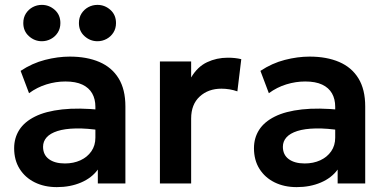

<svg xmlns="http://www.w3.org/2000/svg" viewBox="-20 -752 1584 787"><path d="M213 15Q162 15 122.5 -4.5Q83 -24 60.5 -59.8Q38 -95.5 38 -144.5Q38 -186.5 59 -219.5Q80 -252.5 123.5 -274.2Q167 -296 234.8 -303.5Q302.5 -311 395.5 -301.5L397.5 -217Q336.5 -226.5 291 -225.5Q245.5 -224.5 215.8 -215Q186 -205.5 171.2 -189Q156.5 -172.5 156.5 -150.5Q156.5 -117.5 180.5 -99.8Q204.5 -82 246 -82Q281.5 -82 309.8 -95Q338 -108 354.5 -131.8Q371 -155.5 371 -188V-314.5Q371 -346 357.8 -369.2Q344.5 -392.5 317.5 -405.2Q290.5 -418 248 -418Q209 -418 170.8 -406.2Q132.5 -394.5 99 -370L64.5 -461.5Q112 -493 164.5 -506.5Q217 -520 266 -520Q336 -520 387.2 -498Q438.5 -476 466.2 -430.8Q494 -385.5 494 -316V0H381V-57Q356 -22.5 312 -3.8Q268 15 213 15ZM151.5 -583Q121.5 -583 98.5 -603.8Q75.5 -624.5 75.5 -657.5Q75.5 -680 86.2 -696.8Q97 -713.5 114.2 -722.8Q131.5 -732 151.5 -732Q181.5 -732 204.5 -711.5Q227.5 -691 227.5 -657.5Q227.5 -635.5 217 -618.8Q206.5 -602 189 -592.5Q171.5 -583 151.5 -583ZM379.5 -583Q349.5 -583 326.5 -603.8Q303.5 -624.5 303.5 -657.5Q303.5 -680 314.2 -696.8Q325 -713.5 342.2 -722.8Q359.5 -732 379.5 -732Q409.5 -732 432.5 -711.5Q455.5 -691 455.5 -657.5Q455.5 -635.5 445 -618.8Q434.5 -602 417 -592.5Q399.5 -583 379.5 -583Z M635.5 0V-500H763.5V-434.5Q789.5 -478.5 828.8 -497Q868 -515.5 913.5 -515.5Q929.5 -515.5 943 -514Q956.5 -512.5 969 -509.5L953 -377.5Q937.5 -383 920.8 -385.8Q904 -388.5 887.5 -388.5Q833.5 -388.5 798.5 -356.2Q763.5 -324 763.5 -266V0Z M1196 15Q1145 15 1105.5 -4.5Q1066 -24 1043.5 -59.8Q1021 -95.5 1021 -144.5Q1021 -186.5 1042 -219.5Q1063 -252.5 1106.5 -274.2Q1150 -296 1217.8 -303.5Q1285.5 -311 1378.5 -301.5L1380.5 -217Q1319.5 -226.5 1274 -225.5Q1228.5 -224.5 1198.8 -215Q1169 -205.5 1154.2 -189Q1139.5 -172.5 1139.5 -150.5Q1139.5 -117.5 1163.5 -99.8Q1187.5 -82 1229 -82Q1264.5 -82 1292.8 -95Q1321 -108 1337.5 -131.8Q1354 -155.5 1354 -188V-314.5Q1354 -346 1340.8 -369.2Q1327.5 -392.5 1300.5 -405.2Q1273.5 -418 1231 -418Q1192 -418 1153.8 -406.2Q1115.5 -394.5 1082 -370L1047.5 -461.5Q1095 -493 1147.5 -506.5Q1200 -520 1249 -520Q1319 -520 1370.2 -498Q1421.5 -476 1449.2 -430.8Q1477 -385.5 1477 -316V0H1364V-57Q1339 -22.5 1295 -3.8Q1251 15 1196 15Z"/></svg>

Font: Geologica Thin Roman Medium
Style: Regular
Weight: 500
Version: Version 1.010;gftools[0.9.28]